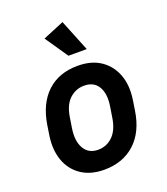

<svg xmlns="http://www.w3.org/2000/svg" viewBox="-138 -841 822 947"><g transform="rotate(-20 272.5 -367.5)"><path d="M496 -266 488 -214Q472 -106 408.5 -48Q345 10 247 10Q176 10 127.5 -22.5Q79 -55 58.5 -112Q38 -169 49 -242L57 -294Q74 -401 136 -459Q198 -517 297 -517Q369 -517 417 -484.5Q465 -452 486 -395.5Q507 -339 496 -266ZM379 -271Q390 -336 367.5 -375Q345 -414 293 -414Q250 -414 217.5 -384.5Q185 -355 175 -294L166 -237Q156 -172 179 -132.5Q202 -93 252 -93Q296 -93 328 -123.5Q360 -154 370 -214ZM272 -579 190 -699 301 -745 368 -579Z"/></g></svg>

Font: Inria Sans
Style: Bold Italic
Weight: 700
Italic angle: -10°
Designer: Black Foundry Team
Foundry: Black Foundry
Version: Version 1.2; ttfautohint (v1.8.3)